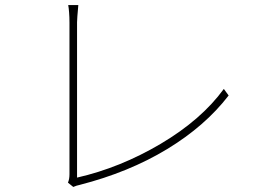

<svg xmlns="http://www.w3.org/2000/svg" viewBox="-20 -747 1040 760"><path d="M255 -57V-112V-217V-347V-479V-591V-658Q255 -679 253.5 -698Q252 -717 250 -727H290Q285 -672 285 -659V-392V-272V-164V-82V-44Q456 -83 616.5 -178Q777 -273 866 -395L885 -369Q792 -248 641 -156.5Q490 -65 295 -15L283 -12Q271 -7 270 -7L249 -24Q255 -38 255 -57Z"/></svg>

Font: Merged Yaku Han JP Thin
Style: Regular
Weight: 250
Designer: Ryoko NISHIZUKA 西塚涼子 (kana, bopomofo & ideographs); Paul D. Hunt (Latin, Greek & Cyrillic); Sandoll Communications 산돌커뮤니
Foundry: Adobe
Version: Version 2.004